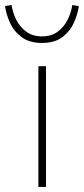

<svg xmlns="http://www.w3.org/2000/svg" viewBox="-56 -740 332 760"><path d="M96 0V-478H126V0ZM110 -570Q60 -570 29 -593.5Q-2 -617 -17 -651Q-32 -685 -36 -716L-10 -720Q-6 -691 8 -662.5Q22 -634 47.5 -615Q73 -596 110 -596Q148 -596 173 -615Q198 -634 212 -662.5Q226 -691 230 -720L256 -716Q252 -685 237 -651Q222 -617 191.5 -593.5Q161 -570 110 -570Z"/></svg>

Font: Source Sans 3 ExtraLight ExtraLight
Style: Regular
Weight: 250
Version: Version 3.052;hotconv 1.1.0;makeotfexe 2.6.0